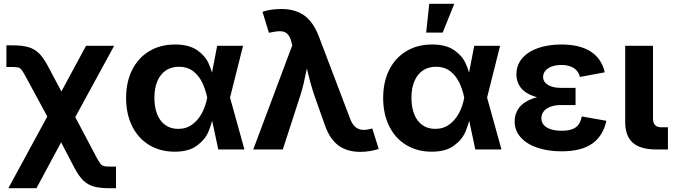

<svg xmlns="http://www.w3.org/2000/svg" viewBox="-20 -787 3558 1011"><path d="M275.4 -258.8H329.6L489.3 43.5Q501.5 66.4 509.3 75.7Q517.1 85 527.1 87.6Q537.1 90.3 558.6 90.3H590.8V204.1H558.6Q506.3 204.1 474.4 195.1Q442.4 186 418.9 163.6Q395.5 141.1 372.1 97.2L301.8 -37.6L171.9 204.1H23.9ZM45.4 -434.1H13.7V-548.3H45.4Q97.2 -548.3 129.6 -538.8Q162.1 -529.3 185.8 -505.9Q209.5 -482.4 232.9 -438L303.2 -305.2L433.1 -545.9H581.1L335.4 -95.2H271.5L115.2 -383.8Q101.1 -409.7 93.8 -419.2Q86.4 -428.7 76.9 -431.4Q67.4 -434.1 45.4 -434.1Z M644 -271Q644 -355.5 676 -419.2Q708 -482.9 766.4 -517.8Q824.7 -552.7 901.9 -552.7Q973.6 -552.7 1016.6 -523.7Q1059.6 -494.6 1078.6 -452.9Q1097.7 -411.1 1106.4 -360.4H1153.8L1190.9 -274.4L1267.1 0H1129.4L1070.8 -274.4Q1061.5 -318.4 1043.7 -354.5Q1025.9 -390.6 995.8 -413.1Q965.8 -435.5 922.9 -435.5Q882.3 -435.5 853.3 -416Q824.2 -396.5 808.6 -359.6Q793 -322.8 793 -272Q793 -221.2 808.1 -184.3Q823.2 -147.5 851.3 -127.9Q879.4 -108.4 918.5 -108.4Q961.4 -108.4 993.2 -132.1Q1024.9 -155.8 1043.9 -192.6Q1063 -229.5 1070.8 -271.5L1123.5 -545.9H1259.8L1190.9 -271.5L1153.8 -190.9H1106.4Q1095.2 -135.3 1077.4 -93.3Q1059.6 -51.3 1016.6 -19.8Q973.6 11.7 899.9 11.7Q823.7 11.7 765.6 -23.4Q707.5 -58.6 675.8 -122.8Q644 -187 644 -271Z M1519 -548.3 1514.2 -566.4Q1507.3 -593.8 1494.9 -606.9Q1482.4 -620.1 1462.4 -622.1Q1442.4 -624 1411.1 -617.2L1396 -614.3L1362.3 -724.6Q1378.9 -731.4 1406.5 -735.6Q1434.1 -739.7 1461.4 -739.7Q1534.2 -739.7 1582 -705.6Q1629.9 -671.4 1658.7 -595.7L1822.8 -164.1Q1833 -136.2 1847.4 -122.1Q1861.8 -107.9 1880.1 -104.5Q1898.4 -101.1 1922.9 -106.4L1940.4 -110.4L1974.1 -2.9Q1957 3.4 1930.2 8.1Q1903.3 12.7 1876.5 12.7Q1807.6 12.7 1761.2 -21.7Q1714.8 -56.2 1689.5 -131.8L1635.7 -283.2Q1613.8 -348.1 1594.7 -431.2Q1586.4 -467.3 1578.1 -502.9H1612.3Q1603 -462.4 1596.2 -427.7Q1585.9 -377.9 1578.6 -346.4Q1571.3 -314.9 1561 -283.2L1469.2 0H1313.5Z M1997.6 -271Q1997.6 -355.5 2029.5 -419.2Q2061.5 -482.9 2119.9 -517.8Q2178.2 -552.7 2255.4 -552.7Q2327.1 -552.7 2370.1 -523.7Q2413.1 -494.6 2432.1 -452.9Q2451.2 -411.1 2460 -360.4H2507.3L2544.4 -274.4L2620.6 0H2482.9L2424.3 -274.4Q2415 -318.4 2397.2 -354.5Q2379.4 -390.6 2349.4 -413.1Q2319.3 -435.5 2276.4 -435.5Q2235.8 -435.5 2206.8 -416Q2177.7 -396.5 2162.1 -359.6Q2146.5 -322.8 2146.5 -272Q2146.5 -221.2 2161.6 -184.3Q2176.8 -147.5 2204.8 -127.9Q2232.9 -108.4 2272 -108.4Q2314.9 -108.4 2346.7 -132.1Q2378.4 -155.8 2397.5 -192.6Q2416.5 -229.5 2424.3 -271.5L2477.1 -545.9H2613.3L2544.4 -271.5L2507.3 -190.9H2460Q2448.7 -135.3 2430.9 -93.3Q2413.1 -51.3 2370.1 -19.8Q2327.1 11.7 2253.4 11.7Q2177.2 11.7 2119.1 -23.4Q2061 -58.6 2029.3 -122.8Q1997.6 -187 1997.6 -271ZM2240.2 -767.1H2372.1L2311 -615.2H2224.1Z M2689.9 -148.4Q2689.9 -188 2712.6 -218.8Q2735.4 -249.5 2783.2 -267.6Q2831.1 -285.6 2903.8 -285.6H3010.7V-233.9H2935.1Q2902.3 -233.9 2878.7 -225.1Q2855 -216.3 2842.8 -200.4Q2830.6 -184.6 2830.6 -164.1Q2830.6 -144.5 2842.8 -129.6Q2855 -114.7 2879.2 -106.7Q2903.3 -98.6 2938 -98.6Q2971.7 -98.6 2993.2 -106.7Q3014.6 -114.7 3026.4 -131.1Q3038.1 -147.5 3043.5 -173.8L3172.9 -150.9Q3155.8 -71.3 3098.4 -30.8Q3041 9.8 2937.5 9.8Q2866.2 9.8 2810.1 -9Q2753.9 -27.8 2721.9 -63.7Q2689.9 -99.6 2689.9 -148.4ZM2699.2 -395Q2699.2 -444.3 2729.7 -480Q2760.3 -515.6 2814 -534.2Q2867.7 -552.7 2936.5 -552.7Q3032.7 -552.7 3090.3 -515.6Q3147.9 -478.5 3164.6 -406.2L3033.7 -381.8Q3026.4 -412.1 3001.7 -428.5Q2977.1 -444.8 2936 -444.8Q2906.2 -444.8 2884.5 -436.5Q2862.8 -428.2 2851.3 -413.8Q2839.8 -399.4 2839.8 -381.8Q2839.8 -356 2865.2 -340.1Q2890.6 -324.2 2935.1 -324.2H3010.7V-264.2H2903.8Q2835 -264.2 2789.1 -280.8Q2743.2 -297.4 2721.2 -326.7Q2699.2 -356 2699.2 -395Z M3272 -145V-545.9H3418.5V-163.1Q3418.5 -139.6 3429.4 -128.2Q3440.4 -116.7 3462.9 -116.7H3497.1V0H3436Q3351.6 0 3311.8 -35.6Q3272 -71.3 3272 -145Z"/></svg>

Font: Inter RS Variable
Style: Regular
Weight: 400
Designer: Rasmus Andersson (customised by Maria Ramos and Noel Pretorius)
Foundry: rsms
Version: Version 3.001;Glyphs 3.2.3 (3260)